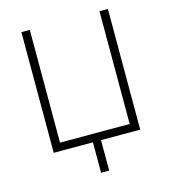

<svg xmlns="http://www.w3.org/2000/svg" viewBox="-128 -816 970 1097"><g transform="rotate(-15 357.0 -267.0)"><path d="M612.8 0H380.9V180.2H333V0H101.1V-713.9H150.9V-46.9H563V-713.9H612.8Z"/></g></svg>

Font: OpenSans-Light
Style: Regular
Weight: 300
Foundry: Ascender Corporation
Version: Version 1.10